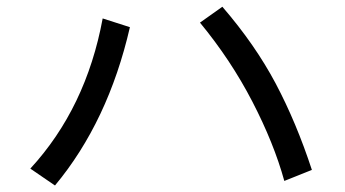

<svg xmlns="http://www.w3.org/2000/svg" viewBox="-20 -616 1040 578"><path d="M71.3 -108.4Q239.3 -291 289.1 -560.5L371.1 -534.2Q305.7 -250 145.5 -57.6ZM582 -547.9 649.4 -595.7Q748 -481.4 810.1 -364.3Q872.1 -247.1 918.9 -104.5L835.9 -71.3Q804.7 -184.6 739.7 -310.1Q674.8 -435.5 582 -547.9Z"/></svg>

Font: Gothic A1 Medium
Style: Regular
Weight: 500
Designer: HanYang I&C Co.,Ltd.
Foundry: HanYang I&C Co.,Ltd.
Version: Version 2.50